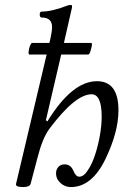

<svg xmlns="http://www.w3.org/2000/svg" viewBox="-20 -745 506 778"><path d="M74 13Q42 13 45 0L169 -524H99Q95 -524 96 -536Q97 -548 101.5 -559.5Q106 -571 110 -571H180L184 -587Q191 -620 191 -635Q191 -674 149 -674Q141 -674 141 -686Q141 -698 149 -698Q170 -698 197 -704.5Q224 -711 249 -721Q258 -725 267 -725Q272 -725 272 -719Q272 -713 270 -707L239 -571H349Q354 -571 352 -559.5Q350 -548 346 -536Q342 -524 337 -524H228L166 -258L172 -253Q272 -416 373 -416Q460 -416 460 -298Q460 -210 407 -100Q352 13 267 13Q243 13 225 -3.5Q207 -20 207 -42Q207 -58 216.5 -68.5Q226 -79 242 -79Q266 -79 277 -54Q287 -29 301 -29Q321 -29 339 -60Q354 -83 366 -120Q378 -157 385 -197.5Q392 -238 392 -272Q392 -363 351 -363Q285 -363 180 -223Q152 -185 132 -106L104 0Q100 13 74 13Z"/></svg>

Font: Junicode SmExp
Style: Italic
Weight: 400
Width: 6
Italic angle: -11°
Designer: Peter S. Baker
Version: Version 2.205; ttfautohint (v1.8.4)